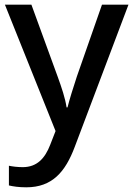

<svg xmlns="http://www.w3.org/2000/svg" viewBox="-20 -559 568 819"><path d="M1 -539 217 0 194 59C172 116 138 154 77 154C54 154 32 151 18 148V232C35 236 59 240 92 240C203 240 259 174 299 67L528 -539H415L308 -233C292 -185 276 -133 268 -101H264C258 -141 243 -185 226 -232L114 -539Z"/></svg>

Font: Noto Sans Georgian Medium
Style: Regular
Weight: 500
Designer: Monotype Design Team, Akaki Razmadze
Foundry: Google LLC
Version: Version 2.005